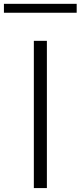

<svg xmlns="http://www.w3.org/2000/svg" viewBox="-84 -958 411 978"><path d="M154.8 0H88.4V-750H154.8ZM306.6 -893.1H-64V-938.5H306.6Z"/></svg>

Font: Spartan MB
Style: Regular
Weight: 400
Designer: Matt Bailey, Mirko Velimirovic
Foundry: Matt Bailey
Version: Version 1.005